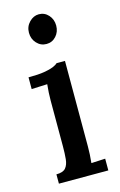

<svg xmlns="http://www.w3.org/2000/svg" viewBox="-115 -786 525 837"><g transform="rotate(-15 148.0 -368.0)"><path d="M43 -42Q73 -42 85 -56Q97 -70 99.5 -95Q102 -120 102 -153V-360Q102 -377 103 -394.5Q104 -412 106 -432Q89 -431 70 -430.5Q51 -430 35 -429V-482Q80 -482 106.5 -486.5Q133 -491 147.5 -497Q162 -503 169 -510H207V-124Q207 -106 206 -87.5Q205 -69 203 -50Q219 -51 235.5 -51.5Q252 -52 266 -53V0H43ZM149 -602Q123 -602 105 -621.5Q87 -641 87 -669Q87 -697 106 -716.5Q125 -736 149 -736Q175 -736 192.5 -716.5Q210 -697 210 -669Q210 -641 192.5 -621.5Q175 -602 149 -602Z"/></g></svg>

Font: Lora Medium
Style: Regular
Weight: 500
Designer: Olga Karpushina, Alexei Vanyashin (Cyrillic)
Foundry: Cyreal
Version: Version 3.004